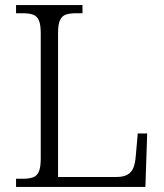

<svg xmlns="http://www.w3.org/2000/svg" viewBox="-20 -734 645 754"><path d="M43 0V-32H70Q94 -32 109.5 -37.5Q125 -43 132.5 -60Q140 -77 140 -111V-603Q140 -638 132.5 -654.5Q125 -671 109.5 -676.5Q94 -682 70 -682H43V-714H304V-682H278Q255 -682 239.5 -677Q224 -672 216 -655.5Q208 -639 208 -605V-39H438Q466 -39 482 -49Q498 -59 504.5 -77Q511 -95 513 -119L521 -210H558L551 0Z"/></svg>

Font: Noto Serif Khmer Light
Style: Regular
Weight: 300
Version: Version 2.003